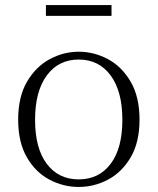

<svg xmlns="http://www.w3.org/2000/svg" viewBox="-20 -727 625 761"><path d="M292 14Q231 14 176 -15Q121 -44 86.5 -103.5Q52 -163 52 -253Q52 -343 87 -403Q122 -463 177 -492.5Q232 -522 292 -522Q353 -522 408 -492.5Q463 -463 498 -403Q533 -343 533 -253Q533 -163 498 -103.5Q463 -44 408 -15Q353 14 292 14ZM292 -16Q372 -16 418.5 -77.5Q465 -139 465 -252Q465 -365 418.5 -428Q372 -491 292 -491Q212 -491 165.5 -428Q119 -365 119 -252Q119 -139 165.5 -77.5Q212 -16 292 -16ZM162 -664V-707H422V-664Z"/></svg>

Font: Noto Serif TC
Style: Regular
Weight: 200
Designer: Ryoko NISHIZUKA 西塚涼子 (kana & ideographs); Frank Grießhammer (Latin, Greek & Cyrillic); Wenlong ZHANG 张文龙 (bopomofo); San
Foundry: Adobe
Version: Version 2.001;hotconv 1.1.0;makeotfexe 2.6.0